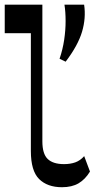

<svg xmlns="http://www.w3.org/2000/svg" viewBox="-30 -792 409 823"><path d="M235.6 10.5Q173.2 10.5 137.7 -24.5Q102.3 -59.6 102.3 -144.4V-649.6H-9.7V-772H151.6V-186.1Q151.6 -132.4 174.5 -110.5Q197.4 -88.5 244.6 -88.5Q271.3 -88.5 292.6 -96Q313.9 -103.6 330.9 -122.8L355.7 -56.6Q335.4 -23.2 306.9 -6.3Q278.3 10.5 235.6 10.5ZM251.4 -527.6 225.3 -540.1Q238.9 -579.6 245.1 -621.5Q251.3 -663.5 251.2 -702.2Q251.2 -741 246.3 -772H330.6Q339.1 -714.7 321.7 -656Q304.3 -597.2 251.4 -527.6Z"/></svg>

Font: Savate ExtraLight
Style: Regular
Weight: 200
Designer: Max Esnée
Foundry: Plomb Type
Version: Version 2.000